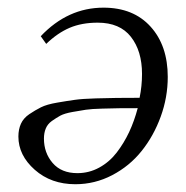

<svg xmlns="http://www.w3.org/2000/svg" viewBox="-20 -472 483 499"><path d="M27.8 -117.2Q27.8 -135.7 34.4 -150.4Q41 -165 56.2 -175.3Q71.3 -185.5 86.4 -193.1Q101.6 -200.7 128.7 -205.3Q155.8 -210 175 -212.6Q194.3 -215.3 229 -216.3Q263.7 -217.3 283.2 -217.5Q302.7 -217.8 340.8 -217.8Q342.3 -217.8 342.8 -217.8Q349.1 -248.5 349.1 -279.8Q349.1 -339.4 320.3 -376.2Q291.5 -413.1 233.9 -413.1Q192.4 -413.1 160.9 -399.7Q129.4 -386.2 100.1 -357.9L85.9 -377.9Q156.2 -452.1 249 -452.1Q326.7 -452.1 371.3 -402.8Q416 -353.5 416 -272Q416 -219.2 397.7 -168.9Q379.4 -118.7 348.1 -79.6Q316.9 -40.5 271.7 -16.8Q226.6 6.8 175.8 6.8Q112.8 6.8 70.3 -30.8Q27.8 -68.4 27.8 -117.2ZM94.2 -111.8Q94.2 -74.7 116.9 -48.3Q139.6 -22 181.2 -22Q211.4 -22 237.8 -36.4Q264.2 -50.8 283.2 -75.4Q302.2 -100.1 315.7 -128.9Q329.1 -157.7 337.9 -190.9Q305.7 -190.9 289.6 -190.7Q273.4 -190.4 245.6 -189.7Q217.8 -189 203.1 -186.8Q188.5 -184.6 168 -180.9Q147.5 -177.2 136.7 -171.4Q126 -165.5 114.7 -157.5Q103.5 -149.4 98.9 -137.9Q94.2 -126.5 94.2 -111.8Z"/></svg>

Font: Dihjauti S
Style: Italic
Weight: 400
Italic angle: -9°
Designer: T. Christopher White
Version: Version 3.0.0